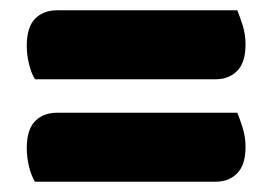

<svg xmlns="http://www.w3.org/2000/svg" viewBox="-20 -482 529 373"><path d="M48 -328Q41 -339 36.5 -357Q32 -375 32 -393Q32 -429 48 -445.5Q64 -462 91 -462H441Q446 -450 451.5 -432.5Q457 -415 457 -396Q457 -361 441 -344.5Q425 -328 399 -328ZM48 -129Q41 -140 36.5 -158Q32 -176 32 -194Q32 -230 48 -246.5Q64 -263 91 -263H441Q446 -251 451.5 -233.5Q457 -216 457 -197Q457 -162 441 -145.5Q425 -129 399 -129Z"/></svg>

Font: Baloo Bhaijaan
Style: Regular
Weight: 400
Designer: Devika Bhansali and Ek Type
Foundry: Ek Type
Version: Version 1.443;PS 1.000;hotconv 16.6.51;makeotf.lib2.5.65220;